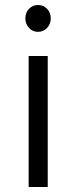

<svg xmlns="http://www.w3.org/2000/svg" viewBox="-20 -752 307 772"><path d="M96.7 -639.6Q82 -655.3 82 -678.2Q82 -701.2 96.7 -716.6Q111.3 -731.9 132.8 -731.9Q154.3 -731.9 169.2 -716.6Q184.1 -701.2 184.1 -678.2Q184.1 -655.3 169.2 -639.6Q154.3 -624 132.8 -624Q111.3 -624 96.7 -639.6ZM95.2 0V-526.9H171.9V0Z"/></svg>

Font: Montserrat Light
Style: Regular
Weight: 300
Designer: Julieta Ulanovsky
Foundry: Julieta Ulanovsky
Version: Version 1.000;PS 002.000;hotconv 1.0.70;makeotf.lib2.5.58329